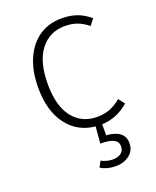

<svg xmlns="http://www.w3.org/2000/svg" viewBox="-141 -615 747 919"><g transform="rotate(-20 233.0 -155.0)"><path d="M387 140Q387 178 358.5 200Q330 222 288 222Q245 222 212 202L228 172Q256 187 287 187Q312 187 328 175Q344 163 344 140Q344 117 323 106Q302 95 255 95L262 10Q172 1 119.5 -69.5Q67 -140 67 -258Q67 -341 94 -403Q121 -465 170 -498.5Q219 -532 285 -532Q328 -532 362 -520Q396 -508 428 -481L404 -450Q378 -471 350.5 -481.5Q323 -492 287 -492Q209 -492 162.5 -432Q116 -372 116 -258Q116 -146 162 -88Q208 -30 286 -30Q322 -30 351 -41.5Q380 -53 408 -76L432 -45Q372 8 295 11V67Q387 74 387 140Z"/></g></svg>

Font: FiraGO ExtraLight
Style: Regular
Weight: 200
Designer: bBox Type
Foundry: bBox Type GmbH
Version: Version 1.001